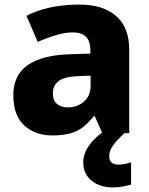

<svg xmlns="http://www.w3.org/2000/svg" viewBox="-20 -579 650 835"><path d="M206 10Q134 10 86 -33Q38 -76 38 -165Q38 -252 100 -295.5Q162 -339 282 -343L373 -346V-359Q373 -402 353 -420Q333 -438 297 -438Q262 -438 222.5 -426Q183 -414 144 -397L95 -510Q140 -534 198 -546.5Q256 -559 326 -559Q429 -559 485.5 -509Q542 -459 542 -363V0H425L392 -74H388Q365 -45 340.5 -26Q316 -7 284 1.5Q252 10 206 10ZM274 -112Q316 -112 345 -137Q374 -162 374 -206V-250L323 -248Q261 -246 235.5 -227Q210 -208 210 -173Q210 -142 228 -127Q246 -112 274 -112ZM455 101Q455 120 466 128.5Q477 137 495 137Q508 137 524.5 133.5Q541 130 550 127V224Q535 228 515.5 232Q496 236 470 236Q414 236 378 206.5Q342 177 342 127Q342 103 353 78.5Q364 54 388 29Q412 4 451 -23L521 0Q487 32 471 54Q455 76 455 101Z"/></svg>

Font: Noto Sans Symbols ExtraBold
Style: Regular
Weight: 800
Version: Version 2.002